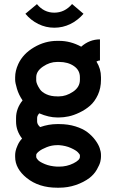

<svg xmlns="http://www.w3.org/2000/svg" viewBox="-20 -711 565 934"><path d="M267.6 99.6Q305.2 99.6 336.9 83.7Q368.7 67.9 368.7 52.2V44.4Q368.7 40 359.1 30Q349.6 20 324.7 8.8Q299.8 -2.4 267.6 -4.9H257.8Q231.9 -4.9 207.3 4.9Q182.6 14.6 169.4 25.4Q156.2 36.1 156.2 42.5V52.2Q156.2 58.1 165 67.6Q173.8 77.1 198.7 87.4Q223.6 97.7 257.8 99.6ZM449.2 -411.6Q471.2 -376.5 471.2 -335.4V-322.8Q471.2 -282.2 456.1 -249.5Q440.9 -216.8 418.2 -197Q395.5 -177.2 366.9 -163.6Q338.4 -149.9 313.7 -144.8Q289.1 -139.6 267.6 -139.6H257.8Q217.8 -139.6 170.9 -159.7Q160.6 -147.9 160.6 -137.2V-119.6Q160.6 -106 175.3 -92.8Q216.8 -107.4 257.8 -107.4H267.6Q311 -107.4 346.9 -96.2Q382.8 -85 405.3 -67.9Q427.7 -50.8 443.1 -30Q458.5 -9.3 464.8 9Q471.2 27.3 471.2 42.5V52.2Q471.2 61.5 468 75.7Q464.8 89.8 451.2 113.8Q437.5 137.7 415 154.8Q387.2 175.8 348.6 189Q310.1 202.1 267.6 202.1H257.8Q168.9 202.1 109.9 154.8Q53.7 109.4 53.7 52.2V42.5Q53.7 35.2 55.9 23.9Q58.1 12.7 66.2 -5.4Q74.2 -23.4 87.4 -37.1Q58.1 -74.7 58.1 -119.6V-137.2Q58.1 -183.1 89.8 -222.7Q71.3 -249.5 62.5 -279.1Q53.7 -308.6 53.7 -322.8V-335.4Q53.7 -366.2 68.8 -399.4Q91.8 -449.2 145.3 -480.7Q198.7 -512.2 257.8 -512.2H268.1Q323.2 -512.2 375 -483.9Q415.5 -519.5 466.3 -519.5V-417Q459 -417 449.2 -411.6ZM257.8 -242.2H267.6Q301.3 -242.2 335 -264.6Q368.7 -287.1 368.7 -322.8V-335.4Q368.7 -369.6 339.6 -389.6Q310.5 -409.7 267.6 -409.7H257.8Q222.2 -409.7 189.2 -387.2Q156.2 -364.7 156.2 -335.4V-318.8Q156.2 -312.5 160.4 -301.8Q164.6 -291 174.3 -276.6Q184.1 -262.2 206.1 -252.2Q228 -242.2 257.8 -242.2ZM244.1 -576.2Q203.1 -576.2 166.5 -594.2Q129.9 -612.3 103.5 -644L159.7 -690.9Q193.8 -649.4 244.1 -649.4Q294.9 -649.4 330.6 -691.4L386.2 -644Q358.9 -612.3 322.3 -594.2Q285.6 -576.2 244.1 -576.2Z"/></svg>

Font: Anka/Coder Condensed
Style: Bold
Weight: 700
Width: 4
Monospace: yes
Version: Version 001.100